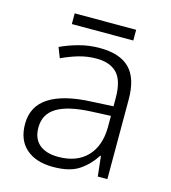

<svg xmlns="http://www.w3.org/2000/svg" viewBox="-102 -740 740 833"><g transform="rotate(15 268.0 -324.0)"><path d="M276 -541Q366 -541 410 -497Q454 -453 454 -358V0H411L401 -90H398Q369 -45 327.5 -17.5Q286 10 212 10Q135 10 91 -28.5Q47 -67 47 -139Q47 -219 112 -260.5Q177 -302 301 -307L398 -312V-349Q398 -427 366.5 -460Q335 -493 274 -493Q233 -493 195 -482Q157 -471 119 -453L101 -499Q139 -517 183.5 -529Q228 -541 276 -541ZM308 -265Q206 -260 156.5 -229.5Q107 -199 107 -139Q107 -89 137.5 -63.5Q168 -38 222 -38Q305 -38 351 -85.5Q397 -133 398 -217V-269ZM407 -658V-610H131V-658Z"/></g></svg>

Font: Noto Sans Bengali UI Light
Style: Regular
Weight: 300
Designer: Jelle Bosma - Monotype Design Team
Foundry: Monotype Imaging Inc.
Version: Version 2.003; ttfautohint (v1.8.4.7-5d5b)